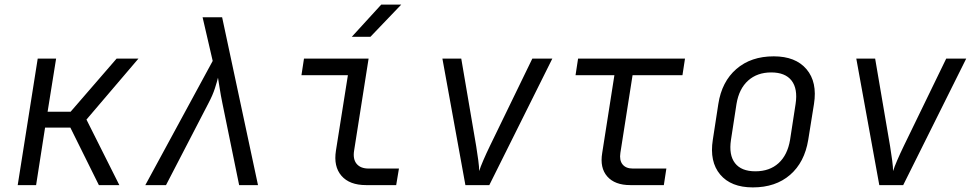

<svg xmlns="http://www.w3.org/2000/svg" viewBox="-20 -805 4240 835"><path d="M57 0 144 -550H224L187 -319H287L487 -550H582L356 -285L499 0H410L286 -250H176L137 0Z M612 0 905 -540 861 -730H946L1102 0H1020L947 -357Q940 -391 935.5 -420.5Q931 -450 928 -467Q924 -450 914.5 -420.5Q905 -391 887 -357L702 0Z M1572 0Q1500 0 1465 -40.5Q1430 -81 1441 -150L1493 -478H1291L1302 -550H1583L1520 -150Q1514 -113 1531 -92.5Q1548 -72 1583 -72H1715L1703 0ZM1510 -645 1638 -785H1725L1591 -645Z M2004 0 1904 -550H1986L2051 -169Q2056 -138 2060 -108Q2064 -78 2064 -61Q2069 -78 2082 -108Q2095 -138 2110 -169L2295 -550H2382L2108 0Z M2721 0Q2654 0 2621 -37.5Q2588 -75 2599 -140L2652 -478H2483L2494 -550H2959L2948 -478H2731L2678 -140Q2673 -108 2687.5 -90Q2702 -72 2732 -72H2878L2867 0Z M3254 10Q3159 10 3112 -46Q3065 -102 3080 -197L3104 -353Q3119 -450 3182.5 -505Q3246 -560 3345 -560Q3440 -560 3487.5 -504Q3535 -448 3520 -353L3495 -197Q3479 -99 3416 -44.5Q3353 10 3254 10ZM3265 -60Q3327 -60 3366 -95.5Q3405 -131 3416 -197L3440 -353Q3450 -419 3422.5 -454.5Q3395 -490 3334 -490Q3273 -490 3233.5 -454.5Q3194 -419 3183 -353L3159 -197Q3149 -131 3176.5 -95.5Q3204 -60 3265 -60Z M3804 0 3704 -550H3786L3851 -169Q3856 -138 3860 -108Q3864 -78 3864 -61Q3869 -78 3882 -108Q3895 -138 3910 -169L4095 -550H4182L3908 0Z"/></svg>

Font: JetBrains Mono NL Light
Style: Italic
Weight: 300
Italic angle: -9°
Designer: Philipp Nurullin, Konstantin Bulenkov
Foundry: JetBrains
Version: Version 2.304; ttfautohint (v1.8.4.7-5d5b)